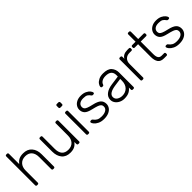

<svg xmlns="http://www.w3.org/2000/svg" viewBox="248 -1915 3130 3130"><g transform="rotate(-45 1813.0 -350.0)"><path d="M311 -530Q409 -530 462 -467.5Q515 -405 515 -306V-22Q515 -12 509 -6Q503 0 493 0H476Q466 0 460 -6Q454 -12 454 -22V-301Q454 -382 414.5 -427Q375 -472 301 -472Q229 -472 186 -426.5Q143 -381 143 -301V-22Q143 -12 137 -6Q131 0 121 0H104Q94 0 88 -6Q82 -12 82 -22V-688Q82 -698 88 -704Q94 -710 104 -710H121Q131 -710 137 -704Q143 -698 143 -688V-451Q173 -490 211.5 -510Q250 -530 311 -530Z M689 -520H706Q716 -520 722 -514Q728 -508 728 -498V-219Q728 -48 877 -48Q949 -48 991.5 -93.5Q1034 -139 1034 -219V-498Q1034 -508 1040 -514Q1046 -520 1056 -520H1073Q1083 -520 1089 -514Q1095 -508 1095 -498V-22Q1095 -12 1089 -6Q1083 0 1073 0H1056Q1046 0 1040 -6Q1034 -12 1034 -22V-69Q1004 -30 965.5 -10Q927 10 867 10Q769 10 718 -52Q667 -114 667 -214V-498Q667 -508 673 -514Q679 -520 689 -520Z M1306 -627H1268Q1258 -627 1252 -633Q1246 -639 1246 -649V-687Q1246 -697 1252 -703.5Q1258 -710 1268 -710H1306Q1316 -710 1322.5 -703.5Q1329 -697 1329 -687V-649Q1329 -639 1322.5 -633Q1316 -627 1306 -627ZM1296 0H1279Q1269 0 1263 -6Q1257 -12 1257 -22V-498Q1257 -508 1263 -514Q1269 -520 1279 -520H1296Q1306 -520 1312 -514Q1318 -508 1318 -498V-22Q1318 -12 1312 -6Q1306 0 1296 0Z M1461 -385Q1461 -422 1481.5 -455Q1502 -488 1542.5 -509Q1583 -530 1640 -530Q1700 -530 1741.5 -509.5Q1783 -489 1803.5 -462Q1824 -435 1824 -418Q1824 -409 1817.5 -403.5Q1811 -398 1802 -398H1787Q1773 -398 1765 -411Q1745 -441 1719.5 -456.5Q1694 -472 1640 -472Q1582 -472 1552 -448Q1522 -424 1522 -385Q1522 -361 1534 -345Q1546 -329 1579 -315.5Q1612 -302 1675 -288Q1768 -267 1806 -232Q1844 -197 1844 -139Q1844 -98 1821 -64Q1798 -30 1753 -10Q1708 10 1645 10Q1580 10 1535.5 -12Q1491 -34 1468.5 -62Q1446 -90 1446 -107Q1446 -116 1453 -121.5Q1460 -127 1468 -127H1483Q1490 -127 1494.5 -124.5Q1499 -122 1505 -114Q1527 -83 1558.5 -65.5Q1590 -48 1645 -48Q1707 -48 1745 -71.5Q1783 -95 1783 -139Q1783 -166 1767.5 -183Q1752 -200 1717.5 -212.5Q1683 -225 1615 -241Q1526 -261 1493.5 -296Q1461 -331 1461 -385Z M2289 -69Q2267 -36 2224.5 -13Q2182 10 2112 10Q2064 10 2023 -10Q1982 -30 1957.5 -64Q1933 -98 1933 -139Q1933 -205 1986.5 -247Q2040 -289 2131 -301L2289 -323V-358Q2289 -413 2255.5 -442.5Q2222 -472 2153 -472Q2102 -472 2069.5 -452Q2037 -432 2028 -404Q2024 -392 2018.5 -387.5Q2013 -383 2004 -383H1990Q1981 -383 1974.5 -389.5Q1968 -396 1968 -405Q1968 -427 1988 -456.5Q2008 -486 2050 -508Q2092 -530 2153 -530Q2260 -530 2305 -479Q2350 -428 2350 -355V-22Q2350 -12 2344 -6Q2338 0 2328 0H2311Q2301 0 2295 -6Q2289 -12 2289 -22ZM2289 -268 2160 -250Q2078 -239 2036 -212Q1994 -185 1994 -144Q1994 -98 2032.5 -73Q2071 -48 2122 -48Q2195 -48 2242 -96Q2289 -144 2289 -234Z M2742 -520Q2752 -520 2758 -514Q2764 -508 2764 -498V-484Q2764 -474 2758 -468Q2752 -462 2742 -462H2699Q2639 -462 2604 -427Q2569 -392 2569 -332V-22Q2569 -12 2562.5 -6Q2556 0 2546 0H2530Q2520 0 2514 -6Q2508 -12 2508 -22V-497Q2508 -507 2514 -513.5Q2520 -520 2530 -520H2546Q2556 -520 2562.5 -513.5Q2569 -507 2569 -497V-451Q2605 -520 2705 -520Z M3036 -58H3090Q3100 -58 3106 -52Q3112 -46 3112 -36V-22Q3112 -12 3106 -6Q3100 0 3090 0H3031Q2957 0 2926 -44.5Q2895 -89 2895 -167V-462H2817Q2807 -462 2801 -468Q2795 -474 2795 -484V-498Q2795 -508 2801 -514Q2807 -520 2817 -520H2895V-688Q2895 -698 2901 -704Q2907 -710 2917 -710H2934Q2944 -710 2950 -704Q2956 -698 2956 -688V-520H3080Q3090 -520 3096 -514Q3102 -508 3102 -498V-484Q3102 -474 3096 -468Q3090 -462 3080 -462H2956V-171Q2956 -115 2974.5 -86.5Q2993 -58 3036 -58Z M3196 -385Q3196 -422 3216.5 -455Q3237 -488 3277.5 -509Q3318 -530 3375 -530Q3435 -530 3476.5 -509.5Q3518 -489 3538.5 -462Q3559 -435 3559 -418Q3559 -409 3552.5 -403.5Q3546 -398 3537 -398H3522Q3508 -398 3500 -411Q3480 -441 3454.5 -456.5Q3429 -472 3375 -472Q3317 -472 3287 -448Q3257 -424 3257 -385Q3257 -361 3269 -345Q3281 -329 3314 -315.5Q3347 -302 3410 -288Q3503 -267 3541 -232Q3579 -197 3579 -139Q3579 -98 3556 -64Q3533 -30 3488 -10Q3443 10 3380 10Q3315 10 3270.5 -12Q3226 -34 3203.5 -62Q3181 -90 3181 -107Q3181 -116 3188 -121.5Q3195 -127 3203 -127H3218Q3225 -127 3229.5 -124.5Q3234 -122 3240 -114Q3262 -83 3293.5 -65.5Q3325 -48 3380 -48Q3442 -48 3480 -71.5Q3518 -95 3518 -139Q3518 -166 3502.5 -183Q3487 -200 3452.5 -212.5Q3418 -225 3350 -241Q3261 -261 3228.5 -296Q3196 -331 3196 -385Z"/></g></svg>

Font: Hezaedrus Light
Style: Regular
Weight: 300
Designer: Hubert & Fischer
Foundry: Hubert & Fischer
Version: Version 1.10;September 3, 2019;FontCreator 11.5.0.2425 64-bi